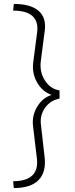

<svg xmlns="http://www.w3.org/2000/svg" viewBox="-20 -768 380 977"><path d="M50 -748Q135 -748 175.5 -713.5Q216 -679 208 -614L188 -460Q180 -404 208 -359.5Q236 -315 283 -308V-266Q237 -258 210 -220.5Q183 -183 188 -136L207 31Q216 108 176 148.5Q136 189 50 189L47 154Q113 154 143.5 125.5Q174 97 168 41L148 -127Q142 -180 169.5 -225.5Q197 -271 243 -285Q196 -301 169 -348Q142 -395 149 -450L169 -604Q176 -658 145.5 -686Q115 -714 47 -714Z"/></svg>

Font: Cantarell Light
Style: Regular
Weight: 300
Designer: Dave Crossland, Nikolaus Waxweiler, Florian Fecher, Jacques Le Bailly, Eben Sorkin, Alexei Vanyashin, Alexios Zavras, Em
Version: Version 0.303